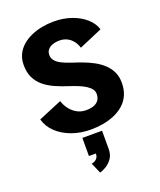

<svg xmlns="http://www.w3.org/2000/svg" viewBox="-175 -813 1001 1204"><g transform="rotate(-20 325.0 -211.0)"><path d="M321.5 11Q252.5 11 194.2 -10Q136 -31 95.8 -69Q55.5 -107 42 -157.5L199 -223Q207 -195.5 225 -170.8Q243 -146 270.5 -129.8Q298 -113.5 333.5 -113.5Q364.5 -113.5 385.8 -121.8Q407 -130 418.2 -146.5Q429.5 -163 429.5 -187.5Q429.5 -205.5 418 -220.5Q406.5 -235.5 386.2 -248.2Q366 -261 339.2 -271.8Q312.5 -282.5 281.5 -292.5Q235.5 -307 195.5 -325Q155.5 -343 125.2 -368.2Q95 -393.5 78 -428.8Q61 -464 61 -512.5Q61 -553 76.2 -584.2Q91.5 -615.5 118.2 -638.5Q145 -661.5 179.5 -676.5Q214 -691.5 252.5 -698.8Q291 -706 330 -706Q395.5 -706 450 -686.5Q504.5 -667 541.2 -634Q578 -601 590.5 -559.5L435.5 -493Q427.5 -519 412 -539Q396.5 -559 374.2 -570.2Q352 -581.5 323.5 -581.5Q304.5 -581.5 288.2 -577.5Q272 -573.5 259.5 -565.5Q247 -557.5 240.2 -545.5Q233.5 -533.5 233.5 -517.5Q233.5 -496 247.2 -479.2Q261 -462.5 287.5 -449.2Q314 -436 351 -424Q383 -414 417.8 -401Q452.5 -388 485.2 -370.5Q518 -353 544.2 -329Q570.5 -305 586 -273.2Q601.5 -241.5 601.5 -199.5Q601.5 -152.5 585.5 -117.2Q569.5 -82 541.8 -57.8Q514 -33.5 478 -18.2Q442 -3 401.8 4Q361.5 11 321.5 11ZM281 284 250.5 213.5Q262.5 211.5 273 206Q283.5 200.5 290.2 189.5Q297 178.5 297 160.5L382 162.5Q382 202 363.5 227.5Q345 253 321.2 266.5Q297.5 280 281 284ZM250.5 162.5V41.5H382V162.5Z"/></g></svg>

Font: Trispace Thin
Style: Bold
Weight: 700
Version: Version 1.210